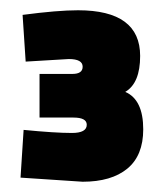

<svg xmlns="http://www.w3.org/2000/svg" viewBox="-20 -821 305 374"><path d="M24 -792Q92 -801 132 -801Q253 -801 253 -712Q253 -659 224 -642Q259 -627 259 -569Q259 -518 228 -492.5Q197 -467 141 -467L20 -475L26 -568Q87 -562 120 -562Q149 -562 149 -578Q149 -592 123 -592H57V-677H121Q141 -677 141 -691Q141 -706 114 -706L30 -701Z"/></svg>

Font: TypoPRO Titillium Text
Style: 999 wt
Weight: 900
Designer: Accademia di Belle Arti di Urbino and others
Foundry: Accademia di Belle Arti di Urbino and others.
Version: Version 25.000